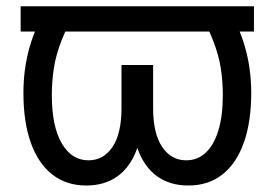

<svg xmlns="http://www.w3.org/2000/svg" viewBox="-20 -565 851 595"><path d="M767 -545.5V-467.3H44V-545.5ZM128.6 -545.5H223.7Q189.3 -486.9 171.3 -441.1Q153.4 -395.2 147 -354.4Q140.6 -313.6 140.6 -269.9Q140.6 -174 171.2 -121.1Q201.7 -68.2 254.3 -68.2Q300.8 -68.2 328.7 -109.7Q356.5 -151.3 356.5 -230.1V-363.6H423.3V-230.1Q423.3 -153.1 402.9 -99.4Q382.5 -45.8 343 -17.9Q303.6 9.9 247.2 9.9Q185.7 9.9 142.2 -24.1Q98.7 -58.2 75.6 -122.3Q52.6 -186.4 52.6 -277Q52.6 -351.2 71.4 -417.8Q90.2 -484.4 128.6 -545.5ZM587.4 -545.5H682.5Q720.9 -484.4 739.7 -417.8Q758.5 -351.2 758.5 -277Q758.5 -186.4 735.4 -122.3Q712.4 -58.2 668.9 -24.1Q625.4 9.9 563.9 9.9Q507.5 9.9 468 -17.9Q428.6 -45.8 408.2 -99.4Q387.8 -153.1 387.8 -230.1V-363.6H454.5V-230.1Q454.5 -151.3 482.6 -109.7Q510.7 -68.2 556.8 -68.2Q592.3 -68.2 617.7 -92Q643.1 -115.8 656.8 -160.9Q670.5 -206 670.5 -269.9Q670.5 -313.6 664.1 -354.4Q657.7 -395.2 639.7 -441.1Q621.8 -486.9 587.4 -545.5Z"/></svg>

Font: InterMG
Style: Regular
Weight: 400
Designer: Rasmus Andersson
Foundry: rsms
Version: Version 3.019;December 26, 2023;FontCreator 15.0.0.2955 64-b